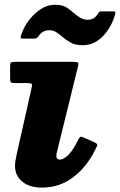

<svg xmlns="http://www.w3.org/2000/svg" viewBox="-20 -786 516 826"><path d="M314.5 -496 225.5 -134.5Q222.5 -123.5 222.5 -115Q222.5 -99.5 237.5 -99.5Q255 -99.5 275.2 -120.8Q295.5 -142 314 -180Q321 -193.5 324.5 -196.8Q328 -200 343 -193L387 -173.5Q401 -167 398 -159.5Q395 -152 388.5 -139.5Q351.5 -65.5 293.2 -22.2Q235 21 161 21Q106.5 21 75.5 -4.8Q44.5 -30.5 44.5 -73Q44.5 -84.5 47.5 -100Q50.5 -115.5 52.5 -125.5L115.5 -405.5Q119 -420 116.8 -424.2Q114.5 -428.5 96 -428.5H43Q30.5 -428.5 27 -432Q23.5 -435.5 23.5 -448.5V-501.5Q23.5 -513.5 27.2 -516.8Q31 -520 42.5 -520H293Q313 -520 316 -516.2Q319 -512.5 314.5 -496ZM336 -591.5Q302.5 -591.5 283 -603.2Q263.5 -615 248.5 -627.5Q233.5 -640 221.2 -648Q209 -656 191 -656Q174 -656 162 -647.2Q150 -638.5 143.5 -627Q137 -620 128 -620H78Q69 -620 68.8 -623.8Q68.5 -627.5 71 -635Q81 -667 103 -696.8Q125 -726.5 154.2 -746Q183.5 -765.5 215.5 -765.5Q249 -765.5 266.2 -754Q283.5 -742.5 298 -729.5Q311.5 -717.5 326.5 -709.2Q341.5 -701 357 -701Q386 -701 400.5 -726Q404 -731 406.2 -734Q408.5 -737 416 -737H468.5Q475 -737 476 -734.5Q477 -732 475.5 -726Q461 -670.5 423.5 -631Q386 -591.5 336 -591.5Z"/></svg>

Font: Besley* Heavy
Style: Italic
Weight: 800
Italic angle: -13°
Designer: Owen Earl
Foundry: indestructible type*
Version: Version 3.000; ttfautohint (v1.8.3)